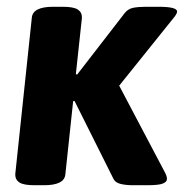

<svg xmlns="http://www.w3.org/2000/svg" viewBox="-20 -545 561 567"><path d="M82 2Q50 2 37.5 -6Q25 -14 25 -30L74 -493Q77 -525 137 -525H165Q197 -525 209.5 -517Q222 -509 222 -493L204 -326L208 -325L348 -506Q358 -519 373.5 -522Q389 -525 411 -525H448Q503 -525 503 -511Q503 -504 491 -490L332 -292L468 -34Q473 -24 473 -16Q473 -8 461 -3Q449 2 415 2H373Q351 2 335.5 -2Q320 -6 315 -17L200 -247L196 -246L173 -30Q170 2 110 2Z"/></svg>

Font: Asap
Style: Bold Italic
Weight: 700
Italic angle: -6°
Designer: Pablo Cosgaya
Foundry: Omnibus-Type
Version: Version 3.001; ttfautohint (v1.8.3)